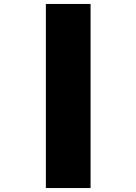

<svg xmlns="http://www.w3.org/2000/svg" viewBox="-20 -761 690 971"><path d="M212 -741H438V190H212Z"/></svg>

Font: Azeret Mono Black
Style: Regular
Weight: 900
Designer: Martin Vácha
Foundry: Displaay
Version: Version 1.000; Glyphs 3.0.3, build 3074